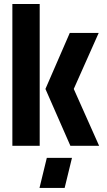

<svg xmlns="http://www.w3.org/2000/svg" viewBox="-20 -719 528 947"><path d="M174.8 208 210.9 59.6H335L298.8 208ZM41 0V-699.2H175.8V0ZM204.1 -280.3 324.2 -556.6H466.8L343.8 -280.3L468.8 0H327.1Z"/></svg>

Font: Post No Bills Colombo ExtraBold
Style: Regular
Weight: 800
Designer: Kosala Senevirathne, Siva Puranthara, Lasantha Premarathna, Tharique Azeez
Foundry: Mooniak
Version: Version 1.220 ; ttfautohint (v1.6)